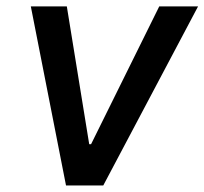

<svg xmlns="http://www.w3.org/2000/svg" viewBox="-20 -565 623 585"><path d="M73.9 -545.5H183.6L251.8 -125.7H257.5L465.2 -545.5H583.5L294.7 0H181.1Z"/></svg>

Font: Inter P Medium
Style: Italic
Weight: 500
Italic angle: 9.39999°
Designer: Rasmus Andersson
Foundry: rsms
Version: Version 3.018;git-588b23468